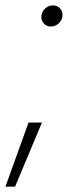

<svg xmlns="http://www.w3.org/2000/svg" viewBox="-20 -536 297 709"><path d="M0 153.3 85.4 -83.5H134.8L35.6 153.3ZM168 -438Q151.4 -438 140.9 -450.4Q130.4 -462.9 133.3 -480Q135.7 -495.6 148.2 -505.9Q160.6 -516.1 175.3 -516.1Q192.4 -516.1 202.6 -503.9Q212.9 -491.7 210.4 -474.6Q208 -459.5 195.8 -448.7Q183.6 -438 168 -438Z"/></svg>

Font: Inter 16pt ExtraLight
Style: Italic
Weight: 250
Italic angle: -9.3988°
Version: Version 4.001;git-66647c0bb